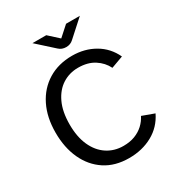

<svg xmlns="http://www.w3.org/2000/svg" viewBox="-202 -991 1050 1133"><g transform="rotate(-30 322.5 -424.5)"><path d="M347 12Q251 12 183.5 -32.5Q116 -77 80 -155Q44 -233 44 -335Q44 -439 82.5 -516.5Q121 -594 191 -637Q261 -680 355 -680Q439 -680 506.5 -641Q574 -602 608 -529L526 -499Q504 -544 459.5 -572.5Q415 -601 350 -601Q291 -601 243.5 -571Q196 -541 168 -481.5Q140 -422 140 -335Q140 -251 167 -191Q194 -131 242.5 -99Q291 -67 353 -67Q397 -67 431 -80Q465 -93 490 -116Q515 -139 530 -169L612 -139Q576 -65 506 -26.5Q436 12 347 12ZM352 -741Q322 -741 302 -760L190 -861H284L351 -800L419 -861H513L401 -760Q381 -741 352 -741Z"/></g></svg>

Font: Atkinson Hyperlegible Next
Style: Regular
Weight: 400
Designer: Elliott Scott, Megan Eiswerth, Linus Boman, Theodore Petrosky, Letters from Sweden
Foundry: Applied Design Works, Letters from Sweden
Version: Version 2.001